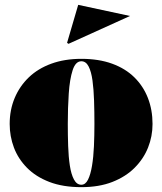

<svg xmlns="http://www.w3.org/2000/svg" viewBox="-20 -758 670 793"><path d="M316 -515Q388 -515 443 -495Q498 -475 535 -438.5Q572 -402 591 -353Q610 -304 610 -246Q610 -195 591.5 -148.5Q573 -102 536 -65Q499 -28 444 -6.5Q389 15 316 15Q240 15 184 -6.5Q128 -28 91.5 -65Q55 -102 37.5 -148.5Q20 -195 20 -246Q20 -304 40.5 -353Q61 -402 99 -438.5Q137 -475 192 -495Q247 -515 316 -515ZM316 -505Q292 -505 280 -468Q268 -431 264 -372Q260 -313 260 -246Q260 -200 261.5 -155Q263 -110 268.5 -74Q274 -38 285.5 -16.5Q297 5 316 5Q333 5 343.5 -16Q354 -37 360 -73Q366 -109 368 -154Q370 -199 370 -246Q370 -296 368.5 -342.5Q367 -389 362 -425.5Q357 -462 346 -483.5Q335 -505 316 -505ZM263 -577 257 -581 303 -738 517 -692Z"/></svg>

Font: Kalnia
Style: Bold
Weight: 700
Designer: Frida Medrano
Foundry: Frida Medrano
Version: Version 1.105